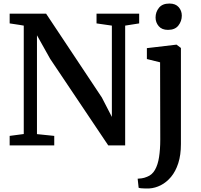

<svg xmlns="http://www.w3.org/2000/svg" viewBox="-20 -820 1136 1083"><path d="M34.5 0V-53.5L114 -64V-675.5Q101 -678 87.5 -680Q74 -682 61 -684Q48 -686 34.5 -688V-743H240L554.5 -270L611 -160.5V-675.5L524.5 -688V-743H765V-688L686 -675.5V0H590.5L263 -488L188.5 -621V-63.5L286 -53.5V0ZM821.5 243Q813 243.5 800.5 243.2Q788 243 777 242Q766 241 762 239L756.5 188Q763.5 188 778.5 186Q793.5 184 810 177Q838 166.5 854.2 138Q870.5 109.5 877.2 66Q884 22.5 884 -33L883 -468.5L808.5 -487V-548.5L974 -568H976L1000.5 -549.5V-7.5Q1000.5 54.5 985.5 100.8Q970.5 147 944.8 177.8Q919 208.5 887 224.8Q855 241 821.5 243ZM927 -651.5Q893 -651.5 875.2 -672.5Q857.5 -693.5 857.5 -721Q857.5 -752.5 876.8 -776.2Q896 -800 935 -800H936Q970 -800 987.8 -779.8Q1005.5 -759.5 1005.5 -732Q1005.5 -700.5 986.2 -676Q967 -651.5 928 -651.5Z"/></svg>

Font: Merriweather SemiBold
Style: Regular
Weight: 600
Version: Version 2.100